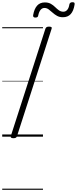

<svg xmlns="http://www.w3.org/2000/svg" viewBox="-20 -1237 696 1738"><path d="M101 14Q87 14 81 9.5Q75 5 78 -6L391 -977Q395 -987 402 -991.5Q409 -996 424 -996Q439 -996 445 -991.5Q451 -987 447 -976L134 -5Q131 5 124 9.5Q117 14 101 14ZM300 -1078Q277 -1078 280 -1100Q290 -1157 316 -1186Q342 -1215 386 -1215Q418 -1215 440 -1202.5Q462 -1190 479 -1173Q496 -1156 513.5 -1143.5Q531 -1131 554 -1131Q574 -1131 588.5 -1147.5Q603 -1164 608 -1197Q612 -1217 636 -1217Q649 -1217 653 -1212Q657 -1207 655 -1195Q646 -1138 620 -1109.5Q594 -1081 549 -1081Q519 -1081 496.5 -1093.5Q474 -1106 456 -1122.5Q438 -1139 420.5 -1152Q403 -1165 382 -1165Q362 -1165 347.5 -1148Q333 -1131 326 -1097Q325 -1087 318.5 -1082.5Q312 -1078 300 -1078ZM0 471H369V481H0ZM0 -20H369V0H0ZM0 -505H369V-500H0ZM0 -991H369V-981H0Z"/></svg>

Font: Playwrite IE Guides
Style: Regular
Weight: 400
Designer: Veronika Burian, José Scaglione
Foundry: TypeTogether
Version: Version 1.003